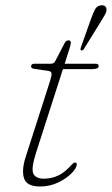

<svg xmlns="http://www.w3.org/2000/svg" viewBox="-20 -686 416 714"><path d="M159 -422.5 107.5 -430Q95.5 -431.5 95.5 -439.5Q95.5 -449 109 -449H168Q180 -449 184.5 -457L221 -527Q226 -536 235 -536Q243.5 -536 243.5 -526.5Q243.5 -521.5 238.5 -505.5L220.5 -449H335Q347 -449 347 -440.5Q347 -429 323.5 -429H214L115 -121Q95 -59 104 -40.2Q113 -21.5 143.5 -21.5Q172 -21.5 197 -33.5Q222 -45.5 248 -75Q254 -81.5 259 -81.5Q265.5 -81.5 265.5 -75Q265.5 -61.5 246.5 -42Q227.5 -22.5 196.5 -7.5Q165.5 7.5 128.5 7.5Q80 7.5 69.8 -22Q59.5 -51.5 75 -101L166.5 -386Q173 -406.5 171.5 -413.8Q170 -421 159 -422.5ZM318 -614.5Q326.5 -638 333.2 -650.8Q340 -663.5 354 -666Q363.5 -667.5 369.8 -663.5Q376 -659.5 376 -651Q376.5 -643 370.8 -632.2Q365 -621.5 357 -609L292 -504Q287.5 -497 282 -498.5Q277.5 -499.5 280.5 -509Z"/></svg>

Font: Fraunces 9pt Thin
Style: Italic
Weight: 100
Italic angle: -16°
Version: Version 1.000;[b76b70a41]